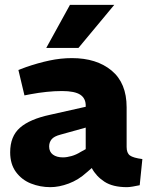

<svg xmlns="http://www.w3.org/2000/svg" viewBox="-20 -765 618 793"><path d="M188 8Q146 8 108 -7Q70 -22 46 -54.5Q22 -87 22 -136Q22 -202 62.5 -237.5Q103 -273 187 -291L334 -324V-326Q335 -358 312 -373.5Q289 -389 236 -389Q205 -389 172 -385.5Q139 -382 107 -376L81 -371L56 -476L88 -488Q137 -505 184 -515Q231 -525 277 -525Q379 -525 441 -473.5Q503 -422 503 -322V-158Q503 -133 516.5 -123Q530 -113 568 -108L557 0Q543 3 528.5 5.5Q514 8 504 8Q446 8 411.5 -14.5Q377 -37 359 -71L337 -52Q304 -22 264 -7Q224 8 188 8ZM240 -115Q256 -115 275.5 -120.5Q295 -126 314 -138L334 -149V-238L230 -209Q203 -202 193 -189.5Q183 -177 183 -160Q183 -138 198.5 -126.5Q214 -115 240 -115ZM171 -567 269 -745H452L304 -567Z"/></svg>

Font: REM Medium
Style: Bold
Weight: 700
Version: Version 1.005;gftools[0.9.28]